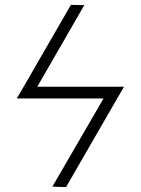

<svg xmlns="http://www.w3.org/2000/svg" viewBox="-20 -691 577 788"><path d="M461 -287 489 -335H133L326 -670L271 -671L77 -335L49 -287H405L195 75L251 77Z"/></svg>

Font: Libertinus Math
Style: Regular
Weight: 400
Designer: Philipp H. Poll, Khaled Hosny
Foundry: Caleb Maclennan
Version: Version 7.050;RELEASE